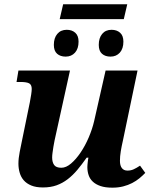

<svg xmlns="http://www.w3.org/2000/svg" viewBox="-20 -865 713 895"><path d="M387.2 -85.9Q387.2 -90.3 387.7 -96.2Q388.2 -102.1 388.9 -108.4Q389.6 -114.7 390.4 -120.4Q391.1 -126 392.1 -129.9H383.8Q361.8 -98.6 340.6 -73.2Q319.3 -47.9 295.4 -29.5Q271.5 -11.2 243.7 -1.2Q215.8 8.8 180.2 8.8Q147.9 8.8 126 -0.2Q104 -9.3 90.8 -24.4Q77.6 -39.6 71.8 -59.8Q65.9 -80.1 65.9 -102.1Q65.9 -127 71.8 -156.7Q77.6 -186.5 83 -211.9L119.1 -388.2Q123 -408.7 125.5 -425.3Q127.9 -441.9 127.9 -450.2Q127.9 -470.2 115.7 -476.6Q103.5 -482.9 75.2 -482.9H57.1L65.9 -536.1H306.2L240.2 -236.8Q237.3 -225.1 234.4 -210.4Q231.4 -195.8 229 -181.2Q226.6 -166.5 224.9 -153.3Q223.1 -140.1 223.1 -130.9Q223.1 -108.9 232.4 -95.9Q241.7 -83 266.1 -83Q288.1 -83 311.3 -102.8Q334.5 -122.6 355.7 -154.1Q377 -185.5 393.6 -224.4Q410.2 -263.2 418.9 -300.8L472.2 -536.1H621.1L553.2 -210.9Q546.9 -183.6 543 -159.9Q539.1 -136.2 539.1 -115.2Q539.1 -93.3 548.1 -81.5Q557.1 -69.8 574.2 -69.8Q589.8 -69.8 602.8 -75.7Q615.7 -81.5 632.8 -92.8L657.2 -59.1Q645 -46.4 629.9 -33.9Q614.7 -21.5 595.9 -11.7Q577.1 -2 554.2 3.9Q531.2 9.8 503.9 9.8Q470.7 9.8 448.5 2.2Q426.3 -5.4 412.6 -18.3Q398.9 -31.2 393.1 -48.6Q387.2 -65.9 387.2 -85.9ZM291 -726.1Q315.4 -726.1 330.8 -712.4Q346.2 -698.7 346.2 -670.9Q346.2 -638.2 329.6 -619.6Q313 -601.1 286.1 -601.1Q261.2 -601.1 246.1 -614.5Q231 -627.9 231 -655.8Q231 -688 247.1 -707Q263.2 -726.1 291 -726.1ZM500 -726.1Q524.4 -726.1 539.8 -712.4Q555.2 -698.7 555.2 -670.9Q555.2 -638.2 538.6 -619.6Q522 -601.1 495.1 -601.1Q470.2 -601.1 455.3 -614.5Q440.4 -627.9 440.4 -655.8Q440.4 -688 456.3 -707Q472.2 -726.1 500 -726.1ZM274.4 -845.2H573.2L557.1 -775.9H258.3Z"/></svg>

Font: Droid Serif
Style: Bold Italic
Weight: 700
Italic angle: -12°
Designer: Monotype Design team
Foundry: Monotype Imaging Inc.
Version: Version 1.03